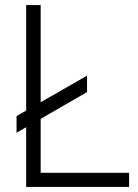

<svg xmlns="http://www.w3.org/2000/svg" viewBox="-20 -740 546 760"><path d="M45.5 -214.5V-280.5L324.5 -440.5V-375.5ZM83.5 0V-720H141V-56H491V0Z"/></svg>

Font: Manrope ExtraLight Light
Style: Regular
Weight: 300
Version: Version 4.504